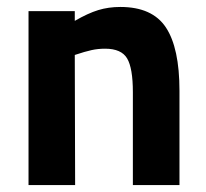

<svg xmlns="http://www.w3.org/2000/svg" viewBox="-20 -532 593 552"><path d="M496 -271V0H362V-267Q362 -336 345.5 -364Q329 -392 282 -392Q262 -392 243.5 -388Q225 -384 195 -374L196 0H62V-500H195V-472Q233 -494 262.5 -503Q292 -512 326 -512Q418 -512 457 -453Q496 -394 496 -271Z"/></svg>

Font: Cairo
Style: Bold
Weight: 700
Designer: Mohamed Gaber
Foundry: Kief Type Foundry
Version: Version 2.100